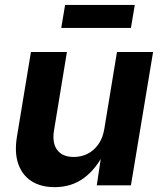

<svg xmlns="http://www.w3.org/2000/svg" viewBox="-20 -752 657 779"><path d="M201.7 7.3Q145.5 7.3 107.7 -17.1Q69.8 -41.5 54 -87.4Q38.1 -133.3 48.8 -197.8L105.5 -541H251.5L199.2 -223.1Q190.9 -172.4 211.9 -143.8Q232.9 -115.2 279.3 -115.2Q310.1 -115.2 335.9 -128.4Q361.8 -141.6 379.6 -167.2Q397.5 -192.9 403.3 -229.5L454.6 -541H601.1L511.2 0H372.6L393.1 -135.7H404.3Q371.1 -67.4 320.8 -30Q270.5 7.3 201.7 7.3ZM526.9 -731.9 511.2 -638.7H228.5L244.1 -731.9Z"/></svg>

Font: Inter 17pt
Style: Bold Italic
Weight: 700
Italic angle: -9.3988°
Version: Version 4.001;git-66647c0bb